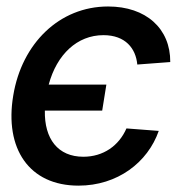

<svg xmlns="http://www.w3.org/2000/svg" viewBox="-20 -573 593 604"><path d="M314.6 -306.8H133.2C158.7 -401.6 222.7 -462.4 305.4 -462.4C374.6 -462.4 407.3 -420.5 411.9 -370L515.6 -377.8C516.3 -483.3 439.3 -552.6 320 -552.6C166.9 -552.6 48.7 -436.4 21.7 -272.7C-6.4 -105.8 71.4 11 226.9 11C349.4 11 444.6 -61.8 479.4 -161.2L377.8 -169C354 -114.3 304.7 -79.9 242.2 -79.9C162.3 -79.9 119.3 -136 121.1 -225.1H301.5Z"/></svg>

Font: Magic Ui Pro Medium
Style: Italic
Weight: 500
Italic angle: -9.39999°
Designer: Stefan Endress, Andreas Faust
Version: Version 1.000;FEAKit 1.0